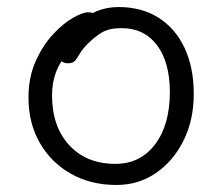

<svg xmlns="http://www.w3.org/2000/svg" viewBox="-20 -514 632 546"><path d="M311 12Q238 12 181.5 -20Q125 -52 93 -108Q61 -164 61 -236Q61 -294 81 -339Q101 -384 130 -415.5Q159 -447 187 -463Q215 -479 231 -479Q239 -479 244 -477Q249 -479 254 -482Q284 -494 317 -494Q383 -494 431 -463.5Q479 -433 505 -377.5Q531 -322 531 -246Q531 -173 502 -114.5Q473 -56 423.5 -22Q374 12 311 12ZM155 -340Q144 -323 138 -305Q128 -277 128 -243Q128 -154 177 -101Q226 -48 308 -48Q379 -48 421 -103.5Q463 -159 463 -252Q463 -337 426.5 -385.5Q390 -434 325 -434Q291 -434 270.5 -422Q250 -410 230 -390Q214 -374 207 -361.5Q200 -349 193.5 -341.5Q187 -334 174 -334Q162 -334 155 -340Z"/></svg>

Font: Shantell Sans Light Light
Style: Regular
Weight: 300
Version: Version 1.008;[ac192a2d6]